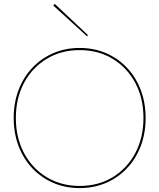

<svg xmlns="http://www.w3.org/2000/svg" viewBox="-20 -953 814 981"><path d="M61 -350Q61 -451 102.5 -529Q144 -607 218 -652Q292 -697 387 -697Q483 -697 556.5 -652Q630 -607 671.5 -529Q713 -451 713 -350Q713 -250 671.5 -171.5Q630 -93 556.5 -48Q483 -3 387 -3Q292 -3 218 -48Q144 -93 102.5 -171.5Q61 -250 61 -350ZM50 -350Q50 -272 75 -206.5Q100 -141 145.5 -93Q191 -45 252.5 -18.5Q314 8 387 8Q460 8 521.5 -18.5Q583 -45 628.5 -93Q674 -141 699 -206.5Q724 -272 724 -350Q724 -428 699 -493.5Q674 -559 628.5 -607Q583 -655 521.5 -681.5Q460 -708 387 -708Q314 -708 252.5 -681.5Q191 -655 145.5 -607Q100 -559 75 -493.5Q50 -428 50 -350ZM252 -925 424 -768 430 -773 260 -933Z"/></svg>

Font: Jost Thin
Style: Regular
Weight: 250
Version: Version 3.710